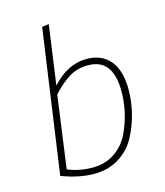

<svg xmlns="http://www.w3.org/2000/svg" viewBox="-112 -824 791 919"><g transform="rotate(-15 283.5 -364.5)"><path d="M347 -531Q422 -531 463 -481.5Q504 -432 504 -339Q504 -282 490.5 -225Q477 -168 448.5 -113Q420 -58 366.5 -24Q313 10 242 10Q166 10 81 -23L182 -734L216 -739L175 -445Q252 -531 347 -531ZM346 -500Q293 -500 252.5 -475.5Q212 -451 168 -403L119 -45Q176 -21 242 -21Q305 -21 352 -53Q399 -85 423 -136Q447 -187 458 -238Q469 -289 469 -339Q469 -500 346 -500Z"/></g></svg>

Font: Fira Sans UltraLight
Style: Italic
Weight: 200
Italic angle: -8°
Designer: Carrois Corporate & Edenspiekermann AG
Foundry: Carrois Corporate GbR & Edenspiekermann AG
Version: Version 4.203;PS 004.203;hotconv 1.0.88;makeotf.lib2.5.64775